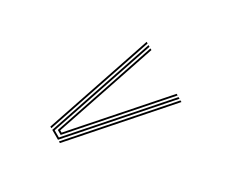

<svg xmlns="http://www.w3.org/2000/svg" viewBox="-34 -613 512 403"><g transform="rotate(-30 222.0 -411.0)"><path d="M324 -480 60 -427V-431L324 -484ZM324 -346 60 -399V-423L324 -476V-472L64 -419.8V-402.2L324 -350ZM324 -354 121.2 -394.8 70 -405V-417L121.2 -427.2L324 -468V-464L117.5 -422.5L74 -413.8V-408.2L117.5 -399.5L324 -358ZM324 -338 60 -391V-395L324 -342Z"/></g></svg>

Font: Big Shoulders Inline Display SC Thin
Style: Regular
Weight: 100
Designer: Patric King
Foundry: XO Type Co
Version: Version 2.002